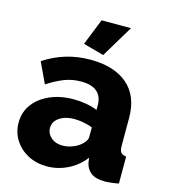

<svg xmlns="http://www.w3.org/2000/svg" viewBox="-110 -818 807 915"><g transform="rotate(15 293.0 -360.0)"><path d="M22 -157Q22 -209 51 -248Q80 -287 131 -309.5Q182 -332 248 -332Q280 -332 311 -326.5Q342 -321 365 -311V-334Q365 -377 339 -400Q313 -423 260 -423Q216 -423 177.5 -408Q139 -393 96 -365L48 -467Q100 -501 156.5 -518Q213 -535 276 -535Q394 -535 459.5 -478.5Q525 -422 525 -315V-178Q525 -154 532.5 -144.5Q540 -135 559 -133V0Q539 4 521.5 6Q504 8 491 8Q446 8 422.5 -10Q399 -28 393 -59L390 -82Q355 -37 306.5 -13.5Q258 10 205 10Q153 10 111.5 -12Q70 -34 46 -72Q22 -110 22 -157ZM340 -137Q351 -146 358 -157Q365 -168 365 -178V-225Q345 -233 320.5 -237.5Q296 -242 275 -242Q231 -242 202 -222.5Q173 -203 173 -171Q173 -153 183 -138Q193 -123 210.5 -114Q228 -105 252 -105Q276 -105 300 -114Q324 -123 340 -137ZM328 -572 226 -600 278 -730H423Z"/></g></svg>

Font: Raleway Thin ExtraBold
Style: Regular
Weight: 800
Version: Version 4.026